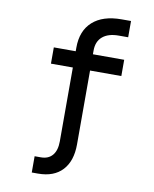

<svg xmlns="http://www.w3.org/2000/svg" viewBox="-108 -928 967 1209"><g transform="rotate(10 375.0 -324.0)"><path d="M630 -744H570Q503 -744 466.5 -713Q430 -682 430 -624V-600H630V-496H430V-24Q430 83 375.5 141.5Q321 200 220 200H180V96H220Q268 96 294 65Q320 34 320 -24V-496H180V-600H320V-624Q320 -731 385 -789.5Q450 -848 570 -848H630Z"/></g></svg>

Font: Martian Mono Custom sWd Rg
Style: Regular
Weight: 400
Width: 6
Monospace: yes
Designer: Alex Havermale
Foundry: Evil Martians
Version: Version 1.000